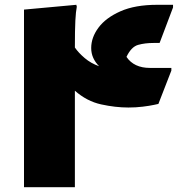

<svg xmlns="http://www.w3.org/2000/svg" viewBox="-20 -780 765 800"><path d="M694 -486 640 -347Q640 -347 621.5 -343Q603 -339 574.5 -335.5Q546 -332 515 -332Q461 -332 401.5 -345Q342 -358 292 -402V0H80V-740L298 -760L300 -752Q296 -732 294 -694.5Q292 -657 292 -582Q307 -560 333 -538Q359 -516 393 -504Q377 -520 368.5 -539Q360 -558 360 -580Q360 -624 390.5 -665Q421 -706 482 -733Q543 -760 635 -760H701V-749L645 -601H620Q584 -601 555.5 -593Q527 -585 507 -543Q538 -497 605 -497H694Z"/></svg>

Font: Kufam Black
Style: Regular
Weight: 900
Designer: Wael Morcos, Artur Schmal
Foundry: Original Type
Version: Version 1.301; ttfautohint (v1.8.3)